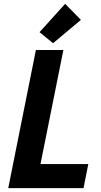

<svg xmlns="http://www.w3.org/2000/svg" viewBox="-20 -980 525 1000"><path d="M22.9 0 167 -719.7H310.1L190.9 -125.5H439.9L415 0ZM256.3 -754.9 186 -812.5 319.3 -960 401.4 -876.5Z"/></svg>

Font: Reddit Sans
Style: Bold Italic
Weight: 700
Italic angle: -11.25°
Designer: Stephen Hutchings
Version: Version 1.013